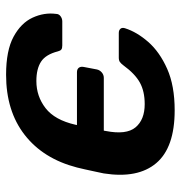

<svg xmlns="http://www.w3.org/2000/svg" viewBox="-2 -568 580 615"><g transform="rotate(-90 287.5 -260.0)"><path d="M242 10Q123 10 73 -49Q23 -108 40 -217Q42 -226 45.5 -243Q49 -260 53 -277.5Q57 -295 59 -303Q87 -411 163.5 -470.5Q240 -530 356 -530Q434 -530 478 -506Q522 -482 539 -445Q556 -408 551 -370Q551 -361 543.5 -355.5Q536 -350 527 -350H450Q441 -350 437 -353Q433 -356 431 -364Q421 -403 398 -418Q375 -433 336 -433Q287 -433 249 -403.5Q211 -374 196 -308L195 -303H364Q374 -303 378.5 -297Q383 -291 381 -281L373 -239Q371 -230 363.5 -223.5Q356 -217 346 -217H177L176 -211Q163 -145 187.5 -115.5Q212 -86 262 -86Q303 -86 331 -101.5Q359 -117 386 -154Q392 -162 397 -165.5Q402 -169 411 -169H490Q499 -169 503.5 -163.5Q508 -158 505 -149Q493 -111 461 -74.5Q429 -38 375 -14Q321 10 242 10Z"/></g></svg>

Font: Rubik Medium
Style: Italic
Weight: 500
Italic angle: -12°
Designer: Hubert and Fischer
Foundry: Hubert and Fischer
Version: Version 2.300;gftools[0.9.30]